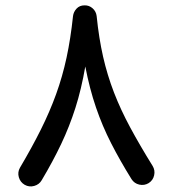

<svg xmlns="http://www.w3.org/2000/svg" viewBox="-20 -638 640 710"><path d="M529.8 39.1Q513.7 48.8 495.1 44.7Q476.6 40.5 466.3 24.4Q423.3 -44.9 390.9 -108.4Q358.4 -171.9 335 -240.5Q311.5 -309.1 295.4 -392.1Q280.8 -307.6 258.8 -238.8Q236.8 -169.9 206.3 -105.7Q175.8 -41.5 134.3 28.3Q125 44.4 106.4 49.6Q87.9 54.7 71.3 45.4Q54.7 35.6 49.6 17.3Q44.4 -1 53.7 -17.6Q98.1 -92.8 131.1 -158.9Q164.1 -225.1 187.5 -289.8Q210.9 -354.5 226.1 -424.8Q241.2 -495.1 250 -578.6Q252 -594.2 263.2 -606.2Q274.4 -618.2 292.5 -618.2Q309.6 -618.7 322.5 -607.2Q335.4 -595.7 337.4 -578.6Q345.7 -496.6 361.3 -428Q377 -359.4 401.6 -295.7Q426.3 -231.9 461.7 -166.3Q497.1 -100.6 544.4 -24.4Q554.2 -8.3 550 10.3Q545.9 28.8 529.8 39.1Z"/></svg>

Font: Mikhak Medium
Style: Regular
Weight: 500
Designer: Amin Abedi
Version: Version 3.3